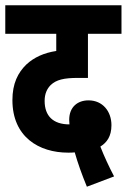

<svg xmlns="http://www.w3.org/2000/svg" viewBox="-20 -642 480 727"><path d="M309 65 412 26C393 -10 374 -51 360 -87C384 -102 402 -125 402 -168C402 -220 369 -262 315 -262C275 -262 242 -238 242 -188C242 -183 243 -177 243 -171C181 -171 149 -203 149 -260C149 -287 158 -306 172 -320C193 -340 222 -347 275 -347H313V-514H440V-622H0V-514H193V-449C147 -442 109 -425 80 -398C48 -367 27 -326 27 -263C27 -123 128 -64 238 -64C246 -64 255 -64 263 -65C274 -26 290 19 309 65Z"/></svg>

Font: Noto Sans ExtraCondensed
Style: Bold Italic
Weight: 700
Width: 2
Italic angle: -12°
Designer: Monotype Design Team
Foundry: Monotype Imaging Inc.
Version: Version 2.013